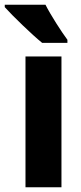

<svg xmlns="http://www.w3.org/2000/svg" viewBox="-46 -786 340 806"><path d="M145 -766H-26V-756C5 -721 91 -638 131 -606H237V-619C213 -651 166 -724 145 -766ZM212 0V-549H61V0Z"/></svg>

Font: Noto Sans Gurmukhi Condensed ExtraBold
Style: Regular
Weight: 800
Width: 3
Designer: Jelle Bosma - Monotype Design Team
Foundry: Monotype Imaging Inc.
Version: Version 2.004